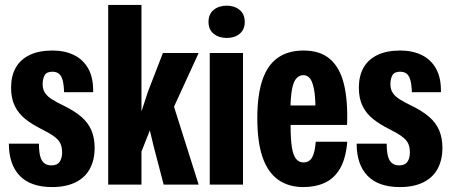

<svg xmlns="http://www.w3.org/2000/svg" viewBox="-20 -749 1834 779"><path d="M191 10Q148 10 115 -1.5Q82 -13 60 -36Q38 -59 27 -91.5Q16 -124 16 -166H138Q138 -135 143 -115.5Q148 -96 159.5 -87Q171 -78 189 -78Q212 -78 222 -92.5Q232 -107 232 -130Q232 -153 224.5 -168Q217 -183 198 -196.5Q179 -210 145 -227Q111 -244 83.5 -265.5Q56 -287 40.5 -318Q25 -349 25 -393Q25 -441 44 -474.5Q63 -508 100.5 -526Q138 -544 193 -544Q243 -544 280.5 -525.5Q318 -507 338.5 -470Q359 -433 358 -375H240Q239 -406 234 -424Q229 -442 219 -450Q209 -458 192 -458Q169 -458 161 -443.5Q153 -429 153 -407Q153 -386 163 -371.5Q173 -357 191.5 -345.5Q210 -334 233 -323Q281 -300 309.5 -275.5Q338 -251 351 -220Q364 -189 364 -149Q364 -101 345 -65Q326 -29 287 -9.5Q248 10 191 10Z M419 0V-729H554V-297L581 -379L641 -534H786L686 -316L786 0H644L603 -157L588 -220L554 -134V0Z M831 0V-534H966V0ZM900 -595Q868 -595 847 -612Q826 -629 826 -660Q826 -692 847 -709Q868 -726 900 -726Q931 -726 952 -709Q973 -692 973 -660Q973 -629 952.5 -612Q932 -595 900 -595Z M1211 10Q1151 10 1109 -19.5Q1067 -49 1045.5 -110.5Q1024 -172 1024 -269Q1024 -363 1044.5 -424Q1065 -485 1107 -514.5Q1149 -544 1211 -544Q1280 -544 1320 -508.5Q1360 -473 1376 -405.5Q1392 -338 1388 -242H1159Q1159 -183 1164.5 -150Q1170 -117 1182 -103.5Q1194 -90 1211 -90Q1235 -90 1246.5 -110.5Q1258 -131 1261 -174H1389Q1383 -105 1359.5 -65Q1336 -25 1298 -7.5Q1260 10 1211 10ZM1158 -300 1148 -321H1268L1260 -300Q1260 -356 1254 -387Q1248 -418 1237.5 -431Q1227 -444 1211 -444Q1195 -444 1183 -431.5Q1171 -419 1165 -388Q1159 -357 1158 -300Z M1602 10Q1559 10 1526 -1.5Q1493 -13 1471 -36Q1449 -59 1438 -91.5Q1427 -124 1427 -166H1549Q1549 -135 1554 -115.5Q1559 -96 1570.5 -87Q1582 -78 1600 -78Q1623 -78 1633 -92.5Q1643 -107 1643 -130Q1643 -153 1635.5 -168Q1628 -183 1609 -196.5Q1590 -210 1556 -227Q1522 -244 1494.5 -265.5Q1467 -287 1451.5 -318Q1436 -349 1436 -393Q1436 -441 1455 -474.5Q1474 -508 1511.5 -526Q1549 -544 1604 -544Q1654 -544 1691.5 -525.5Q1729 -507 1749.5 -470Q1770 -433 1769 -375H1651Q1650 -406 1645 -424Q1640 -442 1630 -450Q1620 -458 1603 -458Q1580 -458 1572 -443.5Q1564 -429 1564 -407Q1564 -386 1574 -371.5Q1584 -357 1602.5 -345.5Q1621 -334 1644 -323Q1692 -300 1720.5 -275.5Q1749 -251 1762 -220Q1775 -189 1775 -149Q1775 -101 1756 -65Q1737 -29 1698 -9.5Q1659 10 1602 10Z"/></svg>

Font: Mona Sans Condensed
Style: Bold
Weight: 700
Width: 3
Designer: Deni Anggara
Foundry: GitHub
Version: Version 2.000